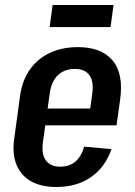

<svg xmlns="http://www.w3.org/2000/svg" viewBox="-20 -737 538 766"><path d="M205 9Q144 9 103.5 -14Q63 -37 45.5 -80.5Q28 -124 37 -185L60 -355Q69 -417 99.5 -460Q130 -503 179 -526Q228 -549 291 -549Q385 -549 429.5 -495.5Q474 -442 459 -338L445 -237H140L150 -304H361L335 -270L348 -362Q355 -411 337 -436.5Q319 -462 279 -462Q238 -462 212 -438Q186 -414 179 -368L151 -168Q145 -122 163 -97Q181 -72 220 -72Q257 -72 280.5 -92Q304 -112 316 -152L425 -142Q399 -69 342.5 -30Q286 9 205 9ZM433 -717 421 -629H178L190 -717Z"/></svg>

Font: Pathway Extreme Condensed SemiBold
Style: Italic
Weight: 600
Width: 3
Italic angle: -8°
Version: Version 1.001;gftools[0.9.26]